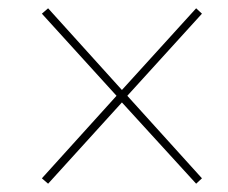

<svg xmlns="http://www.w3.org/2000/svg" viewBox="-20 -591 550 463"><path d="M96 -148 81 -161 261 -360 81 -558 96 -571 274 -374 453 -571 467 -558 287 -360 467 -161 453 -148 274 -344Z"/></svg>

Font: Noto Serif Display SemiCondensed ExtraLight
Style: Italic
Weight: 200
Width: 4
Italic angle: -12°
Designer: Monotype Design Team
Foundry: Monotype Imaging Inc.
Version: Version 2.009